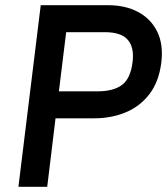

<svg xmlns="http://www.w3.org/2000/svg" viewBox="-20 -720 644 740"><path d="M137 -700H396Q463 -700 512 -674Q561 -648 585.5 -599Q610 -550 602 -481Q593 -406 556.5 -358Q520 -310 464.5 -287Q409 -264 343 -264H194L162 0H51ZM384 -596H235L207 -368H356Q417 -368 450 -392.5Q483 -417 491 -481Q498 -537 472.5 -566.5Q447 -596 384 -596Z"/></svg>

Font: Haskoy SemiBold
Style: Italic
Weight: 600
Designer: Ertekin Erdin
Foundry: Ertekin Erdin
Version: Version 2.000; ttfautohint (v1.8.4.7-5d5b)